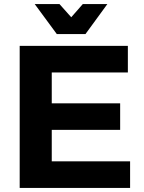

<svg xmlns="http://www.w3.org/2000/svg" viewBox="-20 -926 708 946"><path d="M77 -700H610V-569H235V-417H572V-286H235V-131H621V0H77ZM388 -906H509L401 -758H260L151 -906H273L331 -841Z"/></svg>

Font: Montserrat SemiBold
Style: Regular
Weight: 600
Designer: Julieta Ulanovsky
Foundry: Julieta Ulanovsky
Version: Version 6.001